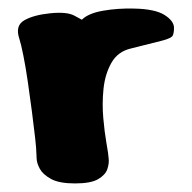

<svg xmlns="http://www.w3.org/2000/svg" viewBox="-20 -428 448 448"><path d="M65 -68Q65 -79 62 -106Q59 -133 54.5 -167.5Q50 -202 45 -236.5Q40 -271 34.5 -298.5Q29 -326 25 -338Q15 -368 36.5 -380.5Q58 -393 97 -397Q136 -401 153.5 -391.5Q171 -382 171 -382Q186 -397 220.5 -403Q255 -409 293 -408Q342 -407 364 -393Q386 -379 386 -363Q386 -351 383 -345Q380 -339 359.5 -333.5Q339 -328 286 -315Q255 -308 240 -281.5Q225 -255 221.5 -220.5Q218 -186 221 -152.5Q224 -119 228 -96.5Q232 -74 232 -72Q232 -70 233.5 -58.5Q235 -47 230.5 -33.5Q226 -20 209 -10Q192 0 155 0Q118 0 99 -10.5Q80 -21 73 -34Q66 -47 65.5 -57.5Q65 -68 65 -68Z"/></svg>

Font: Nerko One
Style: Regular
Weight: 400
Designer: Nermin Kahrimanovic
Foundry: Nermin Kahrimanovic
Version: Version 1.101